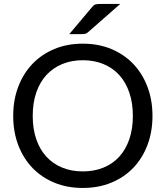

<svg xmlns="http://www.w3.org/2000/svg" viewBox="-20 -946 840 974"><path d="M753.5 -358C753.5 -411.7 745 -460.9 728 -505.8C711 -550.6 687 -589.2 656 -621.8C625 -654.2 587.8 -679.5 544.2 -697.5C500.8 -715.5 452.7 -724.5 400 -724.5C347.3 -724.5 299.3 -715.5 256 -697.5C212.7 -679.5 175.5 -654.2 144.5 -621.8C113.5 -589.2 89.5 -550.6 72.5 -505.8C55.5 -460.9 47 -411.7 47 -358C47 -304.3 55.5 -255.1 72.5 -210.2C89.5 -165.4 113.5 -126.8 144.5 -94.5C175.5 -62.2 212.7 -37.1 256 -19.2C299.3 -1.4 347.3 7.5 400 7.5C452.7 7.5 500.8 -1.4 544.2 -19.2C587.8 -37.1 625 -62.2 656 -94.5C687 -126.8 711 -165.4 728 -210.2C745 -255.1 753.5 -304.3 753.5 -358ZM654 -358C654 -314 648 -274.6 636 -239.8C624 -204.9 607 -175.4 585 -151.2C563 -127.1 536.3 -108.6 505 -95.8C473.7 -82.9 438.7 -76.5 400 -76.5C361.7 -76.5 326.8 -82.9 295.5 -95.8C264.2 -108.6 237.4 -127.1 215.2 -151.2C193.1 -175.4 176 -204.9 164 -239.8C152 -274.6 146 -314 146 -358C146 -402 152 -441.5 164 -476.5C176 -511.5 193.1 -541.1 215.2 -565.2C237.4 -589.4 264.2 -608 295.5 -621C326.8 -634 361.7 -640.5 400 -640.5C438.7 -640.5 473.7 -634 505 -621C536.3 -608 563 -589.4 585 -565.2C607 -541.1 624 -511.5 636 -476.5C648 -441.5 654 -402 654 -358ZM590 -926H489.5C478.5 -926 470.1 -925.2 464.2 -923.5C458.4 -921.8 452.7 -917.3 447 -910L331.5 -773H395.5C402.2 -773 407.8 -773.5 412.5 -774.5C417.2 -775.5 422 -778.3 427 -783Z"/></svg>

Font: LatoLatin
Style: Regular
Weight: 400
Designer: Lukasz Dziedzic with Adam Twardoch and Botio Nikoltchev
Foundry: tyPoland Lukasz Dziedzic
Version: Version 2.015; 2015-08-06; http://www.latofonts.com/